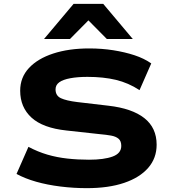

<svg xmlns="http://www.w3.org/2000/svg" viewBox="-20 -968 888 999"><path d="M432 11Q363 11 294.5 2.5Q226 -6 168 -22.5Q110 -39 66 -63L128 -204Q177 -178 226.5 -163.5Q276 -149 330.5 -143Q385 -137 443 -137Q521 -137 566 -153.5Q611 -170 611 -209Q611 -234 597 -246Q583 -258 558 -262.5Q533 -267 499 -270L326 -289Q203 -302 144 -356Q85 -410 85 -496Q85 -565 130.5 -614Q176 -663 257 -689.5Q338 -716 444 -716Q510 -716 570 -706.5Q630 -697 680 -680.5Q730 -664 767 -638L706 -499Q648 -537 583 -552.5Q518 -568 435 -568Q384 -568 346 -561Q308 -554 288.5 -540Q269 -526 269 -503Q269 -470 297 -457Q325 -444 382 -437L544 -418Q667 -404 731 -353.5Q795 -303 795 -215Q795 -145 751 -94.5Q707 -44 626 -16.5Q545 11 432 11ZM209 -765 363 -948H517L671 -765H536L440 -862L344 -765Z"/></svg>

Font: Nunito Sans 7pt Expanded ExtraBold
Style: Regular
Weight: 800
Width: 7
Designer: Vernon Adams
Foundry: Vernon Adams
Version: Version 3.101;gftools[0.9.27]